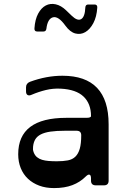

<svg xmlns="http://www.w3.org/2000/svg" viewBox="-20 -947 648 981"><path d="M270 -123Q303 -123 326.5 -127.5Q350 -132 365 -146.5Q380 -161 387.5 -187Q395 -213 395 -256Q395 -279 371 -279H314Q268 -279 237.5 -274.5Q207 -270 188 -260Q169 -250 160 -234.5Q151 -219 149 -198Q148 -190 148.5 -183.5Q149 -177 152 -169Q158 -153 169 -144Q180 -135 195 -130.5Q210 -126 229 -124.5Q248 -123 270 -123ZM299 -560Q535 -560 535 -312V-24Q535 0 511 0H470Q445 0 445 -24V-35Q445 -52 437.5 -54.5Q430 -57 418 -45Q389 -16 349.5 -1Q310 14 256 14Q214 14 180.5 1.5Q147 -11 123 -33.5Q99 -56 86 -88Q73 -120 73 -159Q73 -345 319 -345H421Q445 -345 445 -354Q445 -417 407 -453.5Q369 -490 290 -494Q251 -496 214 -487Q177 -478 142 -463Q129 -457 121 -461.5Q113 -466 113 -480V-501Q113 -521 133 -529Q217 -560 299 -560ZM170 -786Q155 -786 156 -802Q159 -848 175 -877.5Q191 -907 214 -919Q237 -931 264.5 -925Q292 -919 318 -894L346 -867Q376 -838 395 -849.5Q414 -861 416 -909Q417 -924 431 -924H463Q478 -924 477 -908Q474 -861 457 -829Q440 -797 416 -783Q392 -769 365 -776Q338 -783 314 -816Q278 -866 250.5 -858.5Q223 -851 217 -800Q215 -786 202 -786Z"/></svg>

Font: OpenDyslexic 3
Style: Regular
Weight: 400
Designer: Abelardo Gonzalez
Version: Version 1.000;PS 001.001;hotconv 1.0.56